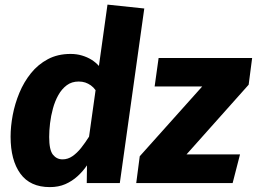

<svg xmlns="http://www.w3.org/2000/svg" viewBox="-20 -778 1092 816"><path d="M400.4 -497.7 436.8 -758.4 593.2 -741.9 489.2 0H348.7L349.7 -75.3Q333 -50.5 309.8 -29.3Q286.6 -8.1 257.6 4.6Q228.6 17.2 192 17.2Q108 17.2 66.5 -40.1Q25 -97.4 25 -197Q25 -240.6 34.1 -289.1Q43.3 -337.5 62.4 -383.5Q81.5 -429.5 111.5 -466.8Q141.5 -504.1 183.3 -526.4Q225.1 -548.8 279.7 -548.8Q306.2 -548.8 328.6 -542Q351 -535.3 369 -524.1Q387.1 -512.8 400.4 -497.7ZM314.3 -431.5Q284.8 -431.5 263.6 -415.6Q242.4 -399.7 228 -374Q213.5 -348.2 205 -316.9Q196.4 -285.6 192.7 -254.1Q189 -222.7 189 -195.9Q189 -140.6 205 -120.6Q221 -100.7 245.8 -100.7Q268.3 -100.7 287.8 -114.1Q307.3 -127.4 325 -149.7Q342.6 -172 358.5 -197.3L386.2 -394.8Q377.1 -407.4 366 -415.2Q354.9 -423 342.5 -427.3Q330.2 -431.5 314.3 -431.5ZM654.1 -531.6H1051.6L1036.8 -418L772.8 -121.9H1000.1L968.7 0H559L573.9 -113.9L839.5 -410.6H637.2Z"/></svg>

Font: Fira Sans Variable
Style: Italic
Weight: 397
Italic angle: -8°
Designer: Carrois Corporate & Edenspiekermann AG
Foundry: Carrois Corporate GbR & Edenspiekermann AG
Version: Version 4.202